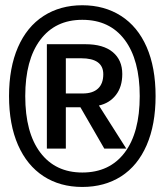

<svg xmlns="http://www.w3.org/2000/svg" viewBox="-20 -745 640 746"><path d="M584.5 -371.6Q584.5 -260.7 549.8 -180.9Q515.1 -101.1 450.7 -59.8Q386.2 -18.6 299.8 -18.6Q213.4 -18.6 149.2 -60.3Q85 -102.1 50 -181.6Q15.1 -261.2 15.1 -371.6Q15.1 -481.9 49.8 -561.5Q84.5 -641.1 149.2 -682.9Q213.9 -724.6 299.8 -724.6Q385.7 -724.6 450.4 -683.1Q515.1 -641.6 549.8 -562.3Q584.5 -482.9 584.5 -371.6ZM385.3 -167.5 292.5 -328.1H235.8V-167.5H162.1V-573.2H312Q381.3 -573.2 418.2 -542.5Q455.1 -511.7 455.1 -457.5Q455.1 -407.7 430.4 -376Q405.8 -344.2 364.3 -335L470.7 -167.5ZM381.3 -456.5Q381.3 -518.6 295.4 -518.6H235.8V-381.8H301.3Q340.3 -381.8 360.8 -400.9Q381.3 -419.9 381.3 -456.5ZM522.9 -371.6Q522.9 -512.2 464.6 -590.1Q406.2 -668 299.8 -668Q194.8 -668 136.5 -590.1Q78.1 -512.2 78.1 -371.6Q78.1 -229.5 136.7 -152.1Q195.3 -74.7 299.8 -74.7Q405.8 -74.7 464.4 -152.1Q522.9 -229.5 522.9 -371.6Z"/></svg>

Font: Liberation Mono
Style: Bold Italic
Weight: 700
Italic angle: -12°
Monospace: yes
Designer: Steve Matteson
Foundry: Ascender Corporation
Version: Version 2.1.5